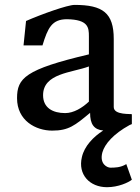

<svg xmlns="http://www.w3.org/2000/svg" viewBox="-20 -529 576 792"><path d="M50.3 -124C50.3 -31.2 127.9 9.8 195.3 9.8C263.7 9.8 289.1 -11.7 351.6 -63.5C351.6 -17.6 367.2 5.9 405.8 9.3C365.2 35.2 328.1 73.7 317.9 118.7C300.3 190.9 350.1 243.2 421.4 243.2C467.8 243.2 509.3 224.1 523.9 212.4L501 147.9C477.5 162.6 452.6 162.6 435.1 162.6C423.3 162.6 389.2 148.4 402.3 99.6C412.1 64.9 447.8 23.4 514.6 -13.2L523.9 -17.1V-57.6C523.9 -60.5 449.2 -52.7 449.2 -87.4V-368.2C449.2 -475.6 404.3 -508.8 287.6 -508.8C258.8 -508.8 151.9 -470.7 87.4 -442.4L77.1 -341.8H155.3C177.2 -414.1 194.3 -449.7 256.3 -449.7C344.2 -448.2 346.7 -415.5 346.7 -379.4V-304.7C83.5 -242.7 50.3 -206.5 50.3 -124ZM157.7 -136.2C157.7 -227.1 275.9 -228.5 346.7 -254.9V-109.9C319.3 -84 283.7 -62.5 249 -62.5C197.8 -62.5 157.7 -84 157.7 -136.2Z"/></svg>

Font: Donegal One
Style: Regular
Weight: 400
Designer: Gary Lonergan
Foundry: Sorkin Type Co.
Version: Version 1.004